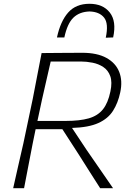

<svg xmlns="http://www.w3.org/2000/svg" viewBox="-20 -993 702 1013"><path d="M49.5 0Q63 -61 75.8 -116.5Q88.5 -172 103.5 -237.5L153 -472.5Q166 -540.5 177 -597Q188 -653.5 199.5 -713Q242.5 -713 291.8 -713.8Q341 -714.5 414 -714.5Q492.5 -714.5 541.5 -687.5Q590.5 -660.5 609 -613.5Q627.5 -566.5 614.5 -506Q602.5 -449.5 576.2 -408.2Q550 -367 498.8 -343.8Q447.5 -320.5 360 -318L437 -202Q470.5 -153.5 509 -97.8Q547.5 -42 576.5 0H508.5Q479 -46 451.2 -89.8Q423.5 -133.5 396 -177L309 -311.5H168L152.5 -236Q139.5 -168.5 129 -114.5Q118.5 -60.5 107 0ZM406.5 -668.5H247.5Q236.5 -620 225.5 -572.5Q214.5 -525 202 -469.5L177.5 -355H327Q400.5 -355 448 -368.5Q495.5 -382 522.8 -415.8Q550 -449.5 562.5 -510.5Q573 -560 561.8 -591.2Q550.5 -622.5 525.2 -639.2Q500 -656 468.2 -662.2Q436.5 -668.5 406.5 -668.5ZM538 -794Q554 -869 529.2 -900Q504.5 -931 452.5 -932.5Q399.5 -931 367.2 -899.8Q335 -868.5 319.5 -795.5H280.5Q299 -881 339.8 -927Q380.5 -973 452 -973Q523 -973 559.2 -927Q595.5 -881 577 -795.5Z"/></svg>

Font: Commissioner Loud ExtraLight
Style: Italic
Weight: 200
Italic angle: -12°
Designer: Kostas Bartsokas
Foundry: Kostas Bartsokas
Version: Version 1.000; ttfautohint (v1.8.3)